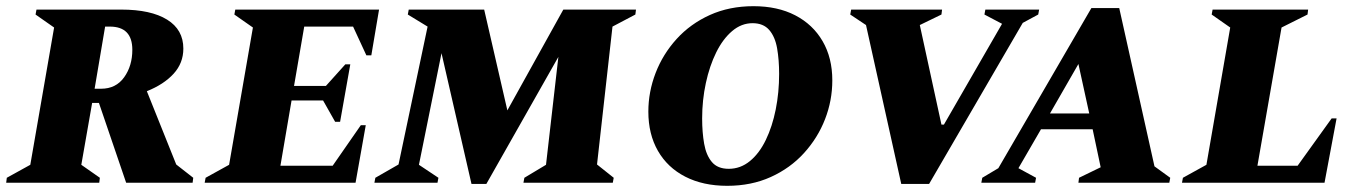

<svg xmlns="http://www.w3.org/2000/svg" viewBox="-50 -591 4378 621"><path d="M-30 0 -28 -16 48 -58 125 -502 65 -544 68 -560H342Q438 -560 490.5 -527.5Q543 -495 543 -434Q543 -387 511.5 -352.5Q480 -318 425 -296L520 -59L575 -16L573 0H358L270 -258H248L213 -58L273 -16L271 0ZM305 -505H290L256 -304H277Q325 -304 351.5 -341Q378 -378 378 -430Q378 -505 305 -505Z M612 0 615 -16 691 -58 768 -502 708 -544 711 -560H1176L1151 -412H1135L1092 -505H934L901 -313H1004L1067 -383H1083L1050 -197H1034L995 -266H893L857 -55H1026L1117 -186H1133L1100 0Z M1161 0 1164 -16 1239 -59 1333 -505 1269 -544 1272 -560H1516L1591 -234L1772 -560H2007L2005 -544L1931 -505L1881 -59L1935 -16L1932 0H1643L1646 -16L1716 -58L1756 -407L1523 4H1475L1378 -419L1305 -58L1368 -16L1365 0Z M2302 10Q2224 10 2166.5 -19.5Q2109 -49 2078 -103Q2047 -157 2047 -230Q2047 -294 2070.5 -355Q2094 -416 2138.5 -465Q2183 -514 2246 -542.5Q2309 -571 2387 -571Q2465 -571 2522 -541.5Q2579 -512 2610.5 -458Q2642 -404 2642 -331Q2642 -266 2618.5 -205.5Q2595 -145 2550.5 -96Q2506 -47 2443 -18.5Q2380 10 2302 10ZM2307 -45Q2345 -45 2375.5 -70Q2406 -95 2427 -138.5Q2448 -182 2459 -237Q2470 -292 2470 -352Q2470 -397 2463.5 -434.5Q2457 -472 2438 -494Q2419 -516 2384 -516Q2348 -516 2318 -490.5Q2288 -465 2266.5 -421.5Q2245 -378 2233 -322.5Q2221 -267 2221 -208Q2221 -163 2227.5 -126Q2234 -89 2252.5 -67Q2271 -45 2307 -45Z M2865 4 2751 -510 2700 -544 2703 -560H2997L2995 -544L2925 -510L2995 -188H3003L3191 -514L3134 -544L3137 -560H3311L3308 -544L3258 -517L2955 4Z M3124 0 3127 -16 3179 -47 3480 -565H3570L3684 -53L3735 -16L3732 0H3438L3440 -16L3510 -50L3484 -173H3317L3244 -47L3301 -16L3298 0ZM3346 -224H3473L3438 -384Z M3773 0 3776 -16 3852 -58 3929 -502 3869 -544 3872 -560H4181L4179 -544L4095 -502L4017 -55H4147L4257 -208H4273L4234 0Z"/></svg>

Font: Spectral SC ExtraBold
Style: Italic
Weight: 800
Italic angle: -10°
Designer: Jean-Baptiste Levee
Foundry: Production Type
Version: Version 2.001